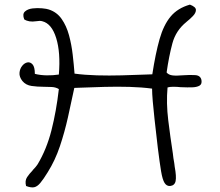

<svg xmlns="http://www.w3.org/2000/svg" viewBox="-20 -774 954 832"><path d="M93 32Q87 9 97.5 -6.5Q108 -22 121 -35Q122 -36 122 -37Q136 -51 143 -62Q182 -127 203 -209.5Q224 -292 235 -388Q222 -396 204.5 -397Q187 -398 167 -398Q142 -398 117 -401.5Q92 -405 77 -423Q63 -441 64.5 -458.5Q66 -476 76 -488.5Q86 -501 98.5 -503.5Q111 -506 121 -495Q131 -484 131 -454Q154 -448 182 -447.5Q210 -447 235 -451Q243 -546 223.5 -609Q204 -672 163 -682Q154 -685 137 -682Q105 -677 85 -690Q76 -713 88 -724Q100 -735 121 -737.5Q142 -740 162.5 -738Q183 -736 191 -733Q226 -722 247 -692Q268 -662 279 -621.5Q290 -581 295 -537.5Q300 -494 303 -455Q347 -449 400 -447.5Q453 -446 507.5 -447.5Q562 -449 613 -451Q620 -451 626.5 -451.5Q633 -452 640 -452Q654 -543 671.5 -604.5Q689 -666 719.5 -702.5Q750 -739 803 -754Q829 -744 829 -731Q829 -718 816 -704.5Q803 -691 789 -680L788 -679Q742 -642 727 -586Q712 -530 702 -460Q710 -450 726 -447.5Q742 -445 777 -448Q803 -450 826 -448.5Q849 -447 853 -427Q856 -409 844 -402.5Q832 -396 811.5 -395.5Q791 -395 770 -396Q767 -396 765 -396Q747 -398 731 -398Q715 -398 706 -395Q700 -327 709 -253.5Q718 -180 729 -109Q730 -99 731.5 -88.5Q733 -78 735 -68Q736 -64 736 -60.5Q736 -57 737 -52Q745 -9 741 10.5Q737 30 717 32Q702 33 693 18.5Q684 4 678 -32Q672 -68 664 -132Q662 -150 658 -184.5Q654 -219 649.5 -259Q645 -299 642 -334.5Q639 -370 639 -390Q594 -396 541 -397.5Q488 -399 433 -397.5Q378 -396 328 -394Q321 -394 314.5 -393.5Q308 -393 302 -393Q289 -331 274.5 -266Q260 -201 239.5 -140Q219 -79 187 -28Q168 3 154.5 19Q141 35 127.5 37.5Q114 40 93 32Z"/></svg>

Font: Yuji Hentaigana Akari
Style: Regular
Weight: 400
Designer: Kataoka Yuji
Foundry: Kinuta Font Factory
Version: Version 3.002